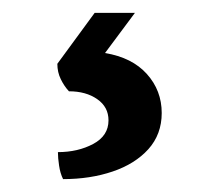

<svg xmlns="http://www.w3.org/2000/svg" viewBox="-20 -36 340 298"><path d="M77.9 242Q73.4 232.9 71.7 221Q69.9 209.2 69.9 200.1Q100.9 200.1 124.7 187.4Q148.4 174.7 148.4 150.8Q148.4 130 130.9 117.9Q113.5 105.7 87 105.7Q79.5 97.6 74.3 86.8Q69 76 69 63L126.9 -16H189.4L143 46.3Q185.1 53.3 208 78.9Q231 104.5 231 139.4Q231 172.4 210.3 195.5Q189.5 218.5 154.8 230.2Q120.1 242 77.9 242Z"/></svg>

Font: Vollkorn
Style: Regular
Weight: 400
Designer: Friedrich Althausen
Foundry: Friedrich Althausen
Version: Version 5.001